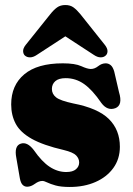

<svg xmlns="http://www.w3.org/2000/svg" viewBox="-20 -731 528 764"><path d="M243.5 -46.5Q269.5 -46.5 282.2 -57.5Q295 -68.5 295 -84.5Q295 -100 283 -112.5Q271 -125 234 -134Q152 -153 106.5 -178.5Q61 -204 42.8 -238Q24.5 -272 24.5 -315.5Q24.5 -391.5 76.5 -435.2Q128.5 -479 230 -479Q278.5 -479 303.2 -467.8Q328 -456.5 341.5 -456.5Q356.5 -456.5 370.8 -467.8Q385 -479 400.5 -479Q411.5 -479 420.2 -472Q429 -465 434.5 -446.5L453.5 -364.5Q469.5 -312.5 439 -300.5Q407.5 -289 383.5 -321Q348 -373 314.8 -396.5Q281.5 -420 241.5 -420Q213.5 -420 200 -408Q186.5 -396 186.5 -377Q186.5 -357 203 -343.8Q219.5 -330.5 271 -319.5Q370 -300.5 413.5 -257.2Q457 -214 457 -147Q457 -98.5 431 -62.5Q405 -26.5 360 -6.8Q315 13 257.5 13Q222.5 13 201.2 7Q180 1 167.8 -5Q155.5 -11 148.5 -11Q134.5 -11 118.8 0.5Q103 12 88 12Q77.5 12 70 4.5Q62.5 -3 59 -21.5L45 -102.5Q35.5 -151 63 -159.5Q88.5 -167.5 114 -134.5Q146.5 -87.5 178 -67Q209.5 -46.5 243.5 -46.5ZM126.5 -512.5Q112.5 -503 100 -502.8Q87.5 -502.5 79 -510Q72.5 -516 72 -527.2Q71.5 -538.5 82 -552L180.5 -675Q194 -692 207.2 -701.5Q220.5 -711 240 -711Q259.5 -711 272.5 -701.5Q285.5 -692 299.5 -675L397.5 -552Q408 -538.5 407.8 -527.2Q407.5 -516 400.5 -510Q392.5 -502.5 380 -502.8Q367.5 -503 353.5 -512.5L240 -586.5Z"/></svg>

Font: Fraunces 72pt Soft Black
Style: Regular
Weight: 900
Version: Version 1.000;[b76b70a41]